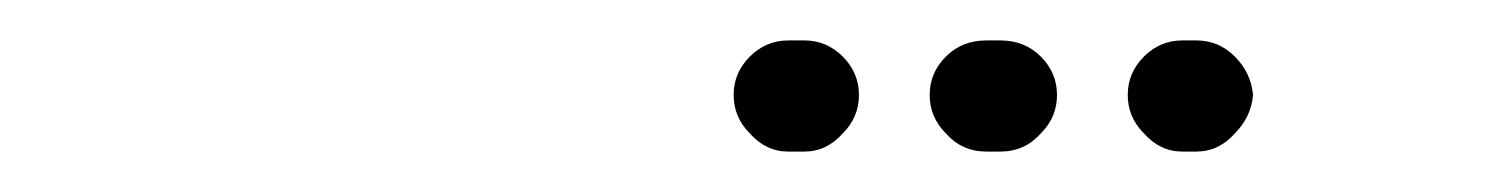

<svg xmlns="http://www.w3.org/2000/svg" viewBox="-20 -588 740 95"><path d="M343 -541Q343 -552 351 -560Q359 -568 370 -568H378Q389 -568 397 -560Q405 -552 405 -541Q405 -530 397 -522Q389 -513 378 -513H370Q359 -513 351 -522Q343 -530 343 -541ZM503 -541Q503 -552 495 -560Q487 -568 475 -568H468Q456 -568 448 -560Q440 -552 440 -541Q440 -530 448 -522Q456 -513 468 -513H475Q487 -513 495 -522Q503 -530 503 -541ZM600 -541Q599 -552 591 -560Q583 -568 572 -568H565Q554 -568 546 -560Q538 -552 538 -541Q538 -530 546 -522Q554 -513 565 -513H572Q583 -513 591 -522Q599 -530 600 -541Z"/></svg>

Font: FRB American Cursive Guidelines Dotted Ultra
Style: Bold Italic
Weight: 1000
Italic angle: -25°
Version: Version 2.0;Modular Font Editor K font №1